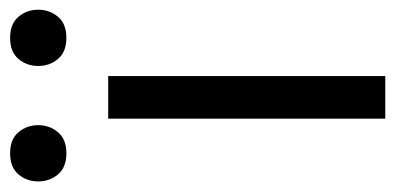

<svg xmlns="http://www.w3.org/2000/svg" viewBox="-270 -558 779 378"><g transform="rotate(-90 119.0 -369.5)"><path d="M157.7 -545.5V0H73.9V-545.5ZM-49.7 -683.2Q-49.7 -705.6 -35.9 -722.1Q-22 -738.6 5.7 -738.6Q33.4 -738.6 47.2 -722.1Q61.1 -705.6 61.1 -683.2Q61.1 -660.9 47.2 -644.4Q33.4 -627.8 5.7 -627.8Q-22 -627.8 -35.9 -644.4Q-49.7 -660.9 -49.7 -683.2ZM177.6 -683.2Q177.6 -705.6 191.4 -722.1Q205.3 -738.6 233 -738.6Q260.7 -738.6 274.5 -722.1Q288.4 -705.6 288.4 -683.2Q288.4 -660.9 274.5 -644.4Q260.7 -627.8 233 -627.8Q205.3 -627.8 191.4 -644.4Q177.6 -660.9 177.6 -683.2Z"/></g></svg>

Font: Inter UI
Style: Regular
Weight: 400
Designer: Rasmus Andersson
Foundry: rsms
Version: Version 2.2